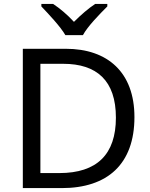

<svg xmlns="http://www.w3.org/2000/svg" viewBox="-20 -964 770 984"><path d="M315 -784H405C429 -829 492 -893 530 -931V-944H468C433 -921 395 -888 359 -852C326 -888 287 -921 252 -944H192V-931C228 -893 289 -829 315 -784ZM669 -364C669 -593 532 -714 317 -714H97V0H296C531 0 669 -123 669 -364ZM574 -361C574 -173 477 -77 284 -77H187V-637H304C476 -637 574 -551 574 -361Z"/></svg>

Font: Noto Sans Miao
Style: Regular
Weight: 400
Designer: Monotype Design Team
Foundry: Monotype Imaging Inc.
Version: Version 2.003